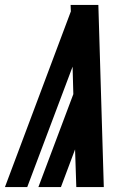

<svg xmlns="http://www.w3.org/2000/svg" viewBox="-26 -755 546 775"><path d="M282 0 277 -152 220 0H129L270 -375L267 -486L84 0H-6L260 -709L259 -735H371L393 0Z"/></svg>

Font: Iosevka Heavy Oblique
Style: Regular
Weight: 900
Italic angle: -9°
Monospace: yes
Designer: Belleve Invis
Foundry: Belleve Invis
Version: Version 32.5.0; ttfautohint (v1.8.4)